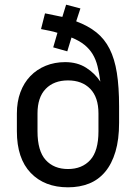

<svg xmlns="http://www.w3.org/2000/svg" viewBox="-20 -792 580 819"><path d="M270 7Q170 7 111 -54.5Q52 -116 52 -232V-308Q52 -358 67 -398.5Q82 -439 109.5 -467.5Q137 -496 175 -511.5Q213 -527 258 -527Q310 -527 347.5 -503Q385 -479 408 -444Q403 -481 396 -509.5Q389 -538 375.5 -560.5Q362 -583 340.5 -600.5Q319 -618 285 -632L267 -573L207 -590L225 -652Q210 -657 192.5 -660.5Q175 -664 155 -668L172 -735Q174 -735 185 -732.5Q196 -730 209 -727.5Q222 -725 233 -722.5Q244 -720 246 -720L262 -772L323 -756L305 -701Q356 -682 391 -654Q426 -626 447.5 -583.5Q469 -541 478.5 -481Q488 -421 488 -338V-268Q488 -197 472.5 -145Q457 -93 428.5 -59Q400 -25 360 -9Q320 7 270 7ZM270 -71Q330 -71 365 -109.5Q400 -148 400 -232V-308Q400 -377 365 -413Q330 -449 270 -449Q210 -449 175 -413Q140 -377 140 -308V-232Q140 -148 175 -109.5Q210 -71 270 -71Z"/></svg>

Font: Golos UI
Style: Regular
Weight: 400
Designer: A.Korolkova, Vitaly Kuzmin
Foundry: ParaType Ltd
Version: Version 2.000